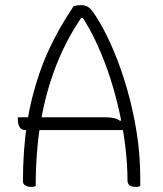

<svg xmlns="http://www.w3.org/2000/svg" viewBox="-20 -730 640 753"><path d="M50 -270H394Q411 -270 425.5 -267Q440 -264 451 -256L473 -268V-220H78Q68 -220 62 -225.5Q56 -231 53 -240Q50 -249 50 -260ZM120 0Q117 1 112.5 2Q108 3 100 3Q94 3 87 1Q80 -1 75 -6Q70 -11 70 -20Q70 -80 74 -136.5Q78 -193 86 -245.5Q94 -298 106.5 -347.5Q119 -397 135 -443.5Q151 -490 171.5 -534.5Q192 -579 216.5 -622Q241 -665 269 -706Q277 -708 283 -709Q289 -710 297 -710Q312 -710 322.5 -704.5Q333 -699 344 -684Q355 -669 371 -642Q400 -593 428.5 -524.5Q457 -456 480 -375Q503 -294 516.5 -207.5Q530 -121 530 -34Q530 -23 530 -15.5Q530 -8 530 0Q526 1 522.5 2Q519 3 514 3Q505 3 497 1Q489 -1 484.5 -7Q480 -13 480 -23Q480 -81 472.5 -147Q465 -213 450 -283Q435 -353 413 -421.5Q391 -490 362 -554Q333 -618 297 -672L316 -660H287L307 -672Q270 -620 240.5 -562.5Q211 -505 188.5 -441.5Q166 -378 150.5 -307.5Q135 -237 127.5 -160.5Q120 -84 120 0Z"/></svg>

Font: Recursive Monospace Casual Light
Style: Regular
Weight: 300
Version: Version 1.047